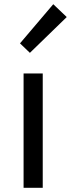

<svg xmlns="http://www.w3.org/2000/svg" viewBox="-20 -892 337 912"><path d="M92 -543H183V0H92ZM75 -686 233 -872 297 -811 122 -641Z"/></svg>

Font: Source Han Sans K Regular
Style: Regular
Weight: 400
Designer: Ryoko NISHIZUKA  (kana & ideographs); Paul D. Hunt (Latin, Greek & Cyrillic); Wenlong ZHANG  (bopomofo); Sandoll Communi
Foundry: Adobe Systems Incorporated
Version: Version 1.00 July 18, 2014, initial release